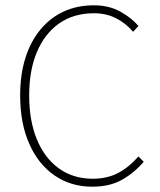

<svg xmlns="http://www.w3.org/2000/svg" viewBox="-20 -692 602 724"><path d="M328 12Q247 12 185.5 -30.5Q124 -73 90 -150.5Q56 -228 56 -332Q56 -410 75.5 -472.5Q95 -535 132 -580Q169 -625 220 -648.5Q271 -672 334 -672Q391 -672 434 -648Q477 -624 502 -594L482 -572Q455 -604 418 -623Q381 -642 334 -642Q258 -642 203.5 -604Q149 -566 119.5 -496.5Q90 -427 90 -332Q90 -237 119 -166.5Q148 -96 202 -57Q256 -18 330 -18Q383 -18 424 -39Q465 -60 502 -102L522 -82Q485 -39 439 -13.5Q393 12 328 12Z"/></svg>

Font: Source Sans Variable
Style: Regular
Weight: 200
Designer: Paul D. Hunt
Foundry: Adobe Systems Incorporated
Version: Version 3.006;hotconv 1.0.111;makeotfexe 2.5.65597